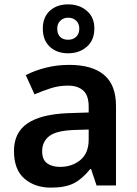

<svg xmlns="http://www.w3.org/2000/svg" viewBox="-20 -942 628 879"><path d="M297 -645Q402 -645 456.5 -599Q511 -553 511 -457V-93H422L397 -168H393Q358 -124 319 -103.5Q280 -83 213 -83Q140 -83 92 -124Q44 -165 44 -251Q44 -335 105.5 -377Q167 -419 292 -424L386 -427V-454Q386 -505 361 -527.5Q336 -550 291 -550Q250 -550 212.5 -538Q175 -526 138 -510L98 -598Q138 -619 189.5 -632Q241 -645 297 -645ZM320 -347Q237 -344 205 -318.5Q173 -293 173 -250Q173 -211 195.5 -194.5Q218 -178 255 -178Q310 -178 348 -209.5Q386 -241 386 -303V-349ZM292 -698Q240 -698 208 -728Q176 -758 176 -811Q176 -863 208 -892.5Q240 -922 292 -922Q343 -922 377.5 -892.5Q412 -863 412 -812Q412 -758 377.5 -728Q343 -698 292 -698ZM292 -760Q314 -760 328.5 -773.5Q343 -787 343 -811Q343 -834 328.5 -847.5Q314 -861 292 -861Q271 -861 256.5 -847.5Q242 -834 242 -811Q242 -787 255 -773.5Q268 -760 292 -760Z"/></svg>

Font: Noto Sans Telugu UI SemiBold
Style: Regular
Weight: 600
Designer: Jelle Bosma - Monotype Design Team
Foundry: Monotype Imaging Inc.
Version: Version 2.005; ttfautohint (v1.8.4.7-5d5b)